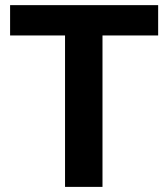

<svg xmlns="http://www.w3.org/2000/svg" viewBox="-20 -731 659 751"><path d="M598.6 -592.3H380.9V0H234.4V-592.3H19.5V-710.9H598.6Z"/></svg>

Font: Vazir UI
Style: Bold-UI
Weight: 700
Designer: Saber Rastikerdar
Foundry: Saber Rastikerdar
Version: Version 30.1.0